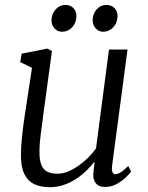

<svg xmlns="http://www.w3.org/2000/svg" viewBox="-20 -768 617 798"><path d="M187 10Q151 10 124 -2Q97 -14 82 -43Q67 -72 67 -123Q67 -140.5 68.2 -161.2Q69.5 -182 72 -205Q74.5 -228 77.5 -251.2Q80.5 -274.5 84 -296L113 -486L64 -510L70 -545L177 -566L196 -556L160 -292Q157.5 -270.5 154.8 -250.5Q152 -230.5 149.5 -211.5Q147 -192.5 145.5 -173.8Q144 -155 144 -136Q144 -99 153.2 -79.5Q162.5 -60 179.5 -53Q196.5 -46 219 -46Q247.5 -46 277.5 -61.8Q307.5 -77.5 334.2 -101.5Q361 -125.5 379 -151L433 -562H510L446 -80Q443.5 -61.5 447.5 -52.8Q451.5 -44 459 -44Q469 -44 482 -52Q495 -60 513 -78L525 -55Q521 -48.5 505.5 -33Q490 -17.5 466.8 -4.2Q443.5 9 416 9Q389 9 376.5 -9Q364 -27 369 -57Q369 -58.5 369.5 -62.5Q370 -66.5 370.8 -72Q371.5 -77.5 372 -83.2Q372.5 -89 373 -94L372 -95Q356.5 -75.5 337 -56.8Q317.5 -38 294 -23Q270.5 -8 243.8 1Q217 10 187 10ZM237.5 -636Q219.5 -636 206.5 -650.2Q193.5 -664.5 194 -685Q195 -711.5 211.8 -729.5Q228.5 -747.5 251 -747.5Q273 -747.5 285.5 -734Q298 -720.5 297.5 -700.5Q297 -673 279.8 -654.5Q262.5 -636 237.5 -636ZM408.5 -636Q390.5 -636 377.5 -650.2Q364.5 -664.5 365 -685Q366 -711.5 382.2 -729.5Q398.5 -747.5 421.5 -747.5Q443.5 -747.5 456.2 -734Q469 -720.5 468.5 -700.5Q468 -673 450.8 -654.5Q433.5 -636 408.5 -636Z"/></svg>

Font: Merriweather Light
Style: Italic
Weight: 300
Italic angle: -7.8°
Designer: Eben Sorkin
Foundry: Eben Sorkin
Version: Version 2.101